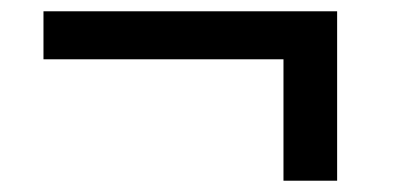

<svg xmlns="http://www.w3.org/2000/svg" viewBox="-20 -470 704 340"><path d="M57 -365V-450H577V-150H482V-365Z"/></svg>

Font: Mplus 1p Medium
Style: Regular
Weight: 500
Version: Version 1.061